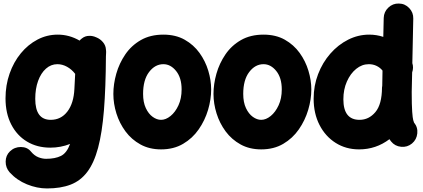

<svg xmlns="http://www.w3.org/2000/svg" viewBox="-20 -768 2390 1085"><path d="M484.4 -565.4Q487.8 -565.4 491.2 -565.4Q495.6 -564.9 500 -564.5Q512.2 -562.5 523.9 -557.1Q546.9 -547.9 562.3 -529.1Q577.6 -510.3 578.6 -488.3Q580.1 -479 579.6 -470.2L578.6 -448.7Q577.6 -272.5 567.4 -145.3Q557.1 -18.1 534.2 67.6Q511.2 153.3 473.1 203.6Q435.1 253.9 378.9 275.4Q322.8 296.9 245.6 296.9Q189.5 296.9 132.3 273.7Q75.2 250.5 34.7 206.1Q11.7 180.2 12 145.3Q12.2 110.4 36.1 87.4Q62 62.5 98.1 62.7Q134.3 63 154.8 88.4Q173.8 111.3 196.3 120.4Q218.8 129.4 240.7 129.4Q292 129.4 324.7 113Q357.4 96.7 376 45.4Q323.2 66.4 264.2 66.4Q189.9 66.4 132.8 32.2Q75.7 -2 43.5 -64.7Q11.2 -127.4 11.2 -211.9Q11.2 -286.6 34.2 -352.1Q57.1 -417.5 97.7 -466.8Q138.2 -516.1 191.7 -544.2Q245.1 -572.3 306.2 -572.3Q371.6 -572.3 429.7 -538.6Q435.5 -545.4 442.9 -550.8Q460.9 -565.4 484.4 -565.4ZM266.6 -90.8Q324.7 -90.8 360.6 -137.5Q396.5 -184.1 400.4 -265.1L404.8 -350.6Q385.3 -376 358.9 -390.6Q332.5 -405.3 304.2 -405.3Q268.1 -405.3 239.7 -380.1Q211.4 -355 195.3 -310.8Q179.2 -266.6 179.2 -209.5Q179.2 -90.8 266.6 -90.8Z M903.3 -572.3Q972.7 -572.3 1023.4 -543.7Q1074.2 -515.1 1107.4 -469Q1140.6 -422.9 1157 -368.4Q1173.3 -314 1173.3 -262.7Q1173.3 -206.5 1155.8 -147.2Q1138.2 -87.9 1103 -37.1Q1067.9 13.7 1014.6 44.9Q961.4 76.2 890.1 76.2Q824.2 76.2 773.7 48.3Q723.1 20.5 689.2 -25.4Q655.3 -71.3 637.9 -126.7Q620.6 -182.1 620.6 -237.3Q620.6 -293 637.2 -351.6Q653.8 -410.2 688 -460.4Q722.2 -510.7 775.9 -541.5Q829.6 -572.3 903.3 -572.3ZM903.3 -405.3Q856 -405.3 822.3 -360.8Q788.6 -316.4 788.6 -237.3Q788.6 -189.9 804 -157.2Q819.3 -124.5 842.8 -107.7Q866.2 -90.8 890.1 -90.8Q917 -90.8 943.8 -112.5Q970.7 -134.3 988.5 -172.9Q1006.3 -211.4 1006.3 -262.7Q1006.3 -328.1 975.3 -366.7Q944.3 -405.3 903.3 -405.3Z M1469.2 -572.3Q1538.6 -572.3 1589.4 -543.7Q1640.1 -515.1 1673.3 -469Q1706.5 -422.9 1722.9 -368.4Q1739.3 -314 1739.3 -262.7Q1739.3 -206.5 1721.7 -147.2Q1704.1 -87.9 1668.9 -37.1Q1633.8 13.7 1580.6 44.9Q1527.3 76.2 1456.1 76.2Q1390.1 76.2 1339.6 48.3Q1289.1 20.5 1255.1 -25.4Q1221.2 -71.3 1203.9 -126.7Q1186.5 -182.1 1186.5 -237.3Q1186.5 -293 1203.1 -351.6Q1219.7 -410.2 1253.9 -460.4Q1288.1 -510.7 1341.8 -541.5Q1395.5 -572.3 1469.2 -572.3ZM1469.2 -405.3Q1421.9 -405.3 1388.2 -360.8Q1354.5 -316.4 1354.5 -237.3Q1354.5 -189.9 1369.9 -157.2Q1385.3 -124.5 1408.7 -107.7Q1432.1 -90.8 1456.1 -90.8Q1482.9 -90.8 1509.8 -112.5Q1536.6 -134.3 1554.4 -172.9Q1572.3 -211.4 1572.3 -262.7Q1572.3 -328.1 1541.3 -366.7Q1510.3 -405.3 1469.2 -405.3Z M2066.4 -572.3Q2107.9 -572.3 2146 -559.6L2148.4 -666.5Q2149.4 -701.2 2174.6 -725.1Q2199.7 -749 2233.9 -748Q2268.6 -747.6 2292.5 -722.4Q2316.4 -697.3 2315.4 -662.6L2310.1 -411.1Q2318.4 -385.7 2309.1 -358.9L2306.6 -248.5Q2306.6 -172.9 2309.3 -136.7Q2312 -100.6 2315.2 -89.1Q2318.4 -77.6 2319.8 -75.2Q2341.8 -48.8 2338.1 -13.9Q2334.5 21 2308.1 43Q2281.7 64.9 2246.6 61.5Q2211.4 58.1 2189.9 31.2Q2185.1 24.9 2180.7 18.6Q2104.5 76.2 2009.3 76.2Q1935.1 76.2 1877 39.6Q1818.8 2.9 1785.6 -61.8Q1752.4 -126.5 1752.4 -210Q1752.4 -283.7 1777.6 -349.1Q1802.7 -414.6 1846.7 -464.8Q1890.6 -515.1 1947.3 -543.7Q2003.9 -572.3 2066.4 -572.3ZM1920.4 -207Q1920.4 -90.8 2011.7 -90.8Q2064.5 -90.8 2101.3 -134.5Q2138.2 -178.2 2138.7 -272.9Q2138.7 -278.3 2140.1 -283.7L2141.6 -369.1Q2128.4 -385.7 2108.4 -395.5Q2088.4 -405.3 2064 -405.3Q2025.4 -405.3 1992.7 -378.7Q1960 -352.1 1940.2 -307.1Q1920.4 -262.2 1920.4 -207Z"/></svg>

Font: Mikhak-FD Black
Style: Regular
Weight: 900
Designer: Amin Abedi
Version: Version 3.2